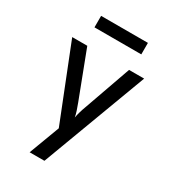

<svg xmlns="http://www.w3.org/2000/svg" viewBox="-219 -863 1038 1158"><g transform="rotate(30 300.0 -284.0)"><path d="M175 180 255 -33 50 -550H155L279 -225Q287 -204 295 -180Q303 -156 306 -138Q309 -156 316 -180Q323 -204 331 -225L446 -550H551L278 180ZM137 -668V-748H463V-668Z"/></g></svg>

Font: JetBrainsMono NFM Medium
Style: Regular
Weight: 500
Monospace: yes
Designer: Philipp Nurullin, Konstantin Bulenkov
Foundry: JetBrains
Version: Version 2.304; ttfautohint (v1.8.4.7-5d5b);Nerd Fonts 3.3.0